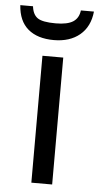

<svg xmlns="http://www.w3.org/2000/svg" viewBox="-79 -774 418 808"><g transform="rotate(5 129.5 -370.0)"><path d="M172.9 0H85V-536.1H172.9ZM126.5 -606Q57.6 -606 17.8 -639.6Q-22 -673.3 -26.4 -740.2H27.3Q31.2 -705.6 51.8 -691.2Q72.3 -676.8 128.4 -676.8Q177.7 -676.8 201.7 -692.1Q225.6 -707.5 229.5 -740.2H284.7Q278.3 -676.3 236.3 -641.1Q194.3 -606 126.5 -606Z"/></g></svg>

Font: Noto Sans Southeast Asian
Style: Regular
Weight: 400
Designer: Monotype Design Team
Foundry: Monotype Imaging Inc.
Version: Version 1.06 uh; ttfautohint (v1.4.1)